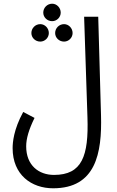

<svg xmlns="http://www.w3.org/2000/svg" viewBox="-20 -784 631 1034"><path d="M261 -670C286 -670 307 -691 307 -716C307 -742 286 -764 261 -764C234 -764 213 -742 213 -716C213 -691 234 -670 261 -670ZM48 14C48 158 150 230 266 230C495 230 530 43 524 -164L509 -694H433L451 -152C458 56 422 158 271 158C189 158 121 107 121 4C121 -37 135 -86 166 -149L105 -181C53 -86 48 -16 48 14ZM197 -560C222 -560 243 -581 243 -606C243 -632 222 -654 197 -654C170 -654 149 -632 149 -606C149 -581 170 -560 197 -560ZM325 -560C350 -560 371 -581 371 -606C371 -632 350 -654 325 -654C298 -654 277 -632 277 -606C277 -581 298 -560 325 -560Z"/></svg>

Font: Noto Sans Arabic UI XCn
Style: Regular
Weight: 400
Width: 2
Designer: Monotype Design Team, Nadine Chahine and Nizar Qandah
Foundry: Monotype Imaging Inc.
Version: Version 2.010